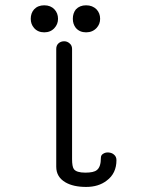

<svg xmlns="http://www.w3.org/2000/svg" viewBox="-20 -698 540 735"><path d="M149.4 -677.7Q125 -677.7 110.4 -662.1Q97.7 -647.5 97.7 -626Q97.7 -605.5 110.4 -590.8Q125 -574.2 149.4 -574.2Q173.8 -574.2 188.5 -590.8Q202.1 -605.5 202.1 -626Q202.1 -647.5 188.5 -662.1Q173.8 -677.7 149.4 -677.7ZM309.6 -677.7Q285.2 -677.7 270.5 -662.1Q258.8 -647.5 258.8 -626Q258.8 -605.5 270.5 -590.8Q285.2 -574.2 309.6 -574.2Q334 -574.2 349.6 -590.8Q363.3 -605.5 363.3 -626Q363.3 -647.5 349.6 -662.1Q334 -677.7 309.6 -677.7ZM366.2 -93.8Q366.2 -58.6 350.6 -46.9Q338.9 -37.1 306.6 -37.1Q272.5 -37.1 262.7 -50.8Q255.9 -60.5 255.9 -88.9V-510.7Q255.9 -524.4 246.1 -532.2Q237.3 -540 225.6 -540Q212.9 -540 204.1 -532.2Q195.3 -524.4 195.3 -510.7V-59.6Q195.3 -20.5 230.5 0Q260.7 17.6 309.6 17.6Q357.4 17.6 388.7 -6.8Q425.8 -34.2 425.8 -85Q425.8 -98.6 416 -106.4Q408.2 -113.3 395.5 -114.3Q383.8 -115.2 375 -109.4Q366.2 -104.5 366.2 -93.8Z"/></svg>

Font: GulimChe
Style: Regular
Weight: 400
Monospace: yes
Version: Version 2.21